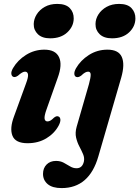

<svg xmlns="http://www.w3.org/2000/svg" viewBox="-20 -721 713 982"><path d="M236.5 -525Q195.5 -525 173.8 -546Q152 -567 152.5 -598Q153 -624 167.8 -647.5Q182.5 -671 209.2 -686Q236 -701 273 -701Q316.5 -701 337 -679.5Q357.5 -658 357 -626Q356.5 -585.5 324 -555.2Q291.5 -525 236.5 -525ZM218 -161.5Q206 -128 208 -114Q210 -100 223 -100Q230 -100 237.8 -104.2Q245.5 -108.5 256.5 -119.5Q270 -130 279.5 -125Q287.5 -122 288.8 -110Q290 -98 280.5 -79.5Q259 -39 217.5 -13.8Q176 11.5 121 11.5Q59 11.5 43.8 -26.5Q28.5 -64.5 52 -126.5L112.5 -292.5Q125.5 -326.5 123.2 -340.5Q121 -354.5 108 -354.5Q94.5 -354.5 72 -334Q57.5 -324 48 -328Q39.5 -331.5 38 -343.2Q36.5 -355 46.5 -372.5Q70.5 -413.5 113.2 -440.2Q156 -467 207 -467Q264 -467 282 -428.5Q300 -390 275 -322.5ZM553 -525Q511.5 -525 489.8 -546Q468 -567 468.5 -598Q468.5 -624 483.5 -647.5Q498.5 -671 525.5 -686Q552.5 -701 589.5 -701Q632.5 -701 652.8 -679.2Q673 -657.5 672.5 -626Q672 -585 639.8 -555Q607.5 -525 553 -525ZM600 -324 483 79Q436.5 241 295 241Q248 241 224 220.8Q200 200.5 200 168.5Q200 139 218.2 120.5Q236.5 102 266.5 102Q288.5 102 305.8 111.2Q323 120.5 338.5 130Q354 139.5 371.5 139.5Q401 139.5 409 105.5Q413 86.5 405 67.8Q397 49 386 28.2Q375 7.5 369.2 -17.2Q363.5 -42 372 -72.5L435 -291Q444 -324 443.8 -339.2Q443.5 -354.5 431 -354.5Q423.5 -354.5 415.2 -350Q407 -345.5 395 -334Q380.5 -323.5 370 -327.5Q361.5 -330.5 360.2 -342.2Q359 -354 368.5 -371.5Q392 -412.5 434.8 -439.8Q477.5 -467 529.5 -467Q586.5 -467 603 -429.5Q619.5 -392 600 -324Z"/></svg>

Font: Fraunces 72pt Soft
Style: Bold Italic
Weight: 700
Italic angle: -16°
Version: Version 1.000;[b76b70a41]